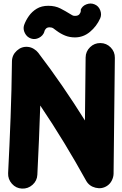

<svg xmlns="http://www.w3.org/2000/svg" viewBox="-20 -994 698 1097"><path d="M105.5 83.5Q71.3 82 48.1 55.9Q24.9 29.8 26.4 -4.4Q34.7 -167 40.5 -323Q46.4 -479 48.3 -643.6Q48.8 -679.7 76.2 -704.6Q103.5 -729.5 139.2 -726.1Q157.2 -724.6 173.6 -714.4Q189.9 -704.1 198.2 -692.9Q269.5 -599.6 336.4 -502.2Q403.3 -404.8 465.3 -305.7L469.2 -665.5Q469.7 -700.2 494.6 -724.4Q519.5 -748.5 553.7 -748Q588.4 -747.6 612.5 -722.9Q636.7 -698.2 636.2 -663.6L628.9 -1Q628.4 18.1 618.9 37.1Q609.4 56.2 591.8 67.9Q562 87.4 525.9 78.6Q489.7 69.8 472.2 38.6Q412.6 -69.3 346.9 -177.5Q281.2 -285.6 210 -391.1Q207 -293.5 202.6 -194.8Q198.2 -96.2 193.4 4.4Q191.9 38.6 166 61.8Q140.1 85 105.5 83.5ZM157.2 -773.9Q133.8 -781.7 122.1 -804.9Q110.4 -828.1 117.7 -850.6Q127 -877 144.8 -902.3Q162.6 -927.7 189.9 -944.3Q217.3 -960.9 255.9 -960.9Q295.4 -960.9 325.2 -945.6Q355 -930.2 378.4 -915.5Q386.7 -911.1 392.3 -907.2Q397.9 -903.3 408.2 -903.3Q426.3 -903.3 433.6 -912.6Q440.9 -921.9 441.7 -930.4Q442.4 -939 440.4 -936.5Q449.2 -960 473.6 -969.2Q498 -978.5 520 -969.2Q543 -960 552.5 -935.8Q562 -911.6 552.7 -889.6Q532.2 -843.8 494.1 -812Q456.1 -780.3 408.2 -780.3Q378.4 -780.3 353 -790.3Q327.6 -800.3 303.2 -818.4Q293 -826.7 284.4 -832.3Q275.9 -837.9 263.2 -837.9Q249.5 -837.9 242.7 -830.3Q235.8 -822.8 234.1 -816.4Q232.4 -810.1 233.9 -813.5Q226.1 -790 203.1 -778.1Q180.2 -766.1 157.2 -773.9Z"/></svg>

Font: Mikhak Black
Style: Regular
Weight: 900
Designer: Amin Abedi
Version: Version 3.3